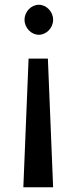

<svg xmlns="http://www.w3.org/2000/svg" viewBox="-20 -551 321 806"><path d="M83 -468C83 -433.3 111.7 -405 143 -405C174.3 -405 203 -433.3 203 -468C203 -502.7 174.3 -531 143 -531C111.7 -531 83 -502.7 83 -468ZM78 235H203L181 -305H100Z"/></svg>

Font: Hussar Ekologiczny
Style: Regular
Weight: 400
Foundry: Cannot Into Space Fonts
Version: Version 0.97